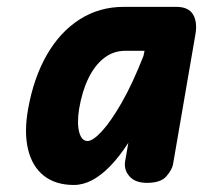

<svg xmlns="http://www.w3.org/2000/svg" viewBox="-20 -520 619 546"><path d="M190 6Q138 6 104.8 -20.2Q71.5 -46.5 59.8 -95.2Q48 -144 60 -210.5Q76 -299.5 113.5 -364.5Q151 -429.5 206.8 -465Q262.5 -500.5 332 -500.5H481.5Q516 -500.5 529 -478.8Q542 -457 535.5 -421L472 -52.5Q469 -37 453 -18.5Q437 0 398 0Q364 0 347.8 -19Q331.5 -38 336 -62.5L345 -114Q319.5 -74.5 293.5 -47.8Q267.5 -21 241.8 -7.5Q216 6 190 6ZM229 -119Q244 -119 269.5 -146.5Q295 -174 326 -228Q357 -282 388 -361L391 -375.5H336Q302.5 -375.5 276 -355Q249.5 -334.5 231.5 -297.5Q213.5 -260.5 205 -210.5Q198.5 -169.5 205.2 -144.2Q212 -119 229 -119Z"/></svg>

Font: Edu AU VIC WA NT Pre
Style: Bold
Weight: 700
Designer: Tina and Corey Anderson, Eben Sorkin, Mirko Velimirovic
Foundry: Google for Education
Version: Version 1.001